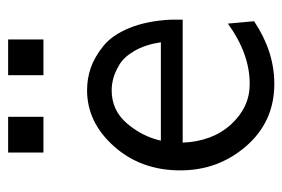

<svg xmlns="http://www.w3.org/2000/svg" viewBox="-134 -566 711 484"><g transform="rotate(-90 222.0 -324.5)"><path d="M274 -571V-660H364V-571ZM79 -571V-660H169V-571ZM34 -226Q34 -325 94.5 -393Q155 -461 236 -461Q266 -461 293 -451.5Q320 -442 347.5 -420Q375 -398 393 -354Q411 -310 414 -249V-220H104Q107 -145 150 -98Q193 -51 252 -51Q328 -51 404 -106L410 -40Q334 11 252 11Q157 11 95.5 -59.5Q34 -130 34 -226ZM109 -275H357Q351 -314 335.5 -341Q320 -368 300.5 -379.5Q281 -391 265.5 -395Q250 -399 236 -399Q185 -399 152 -360Q119 -321 109 -275Z"/></g></svg>

Font: CMU Sans Serif
Style: Medium
Weight: 500
Version: Version 0.7.0